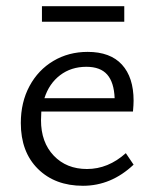

<svg xmlns="http://www.w3.org/2000/svg" viewBox="-20 -589 495 618"><path d="M47 -193Q47 -260 75 -312Q103 -364 152 -393Q201 -422 262 -422Q335 -422 372.5 -381Q410 -340 410 -265Q410 -252 408 -230H113L112 -202Q112 -131 153 -88Q194 -45 260 -45Q328 -45 385 -96L410 -59Q338 9 247 9Q157 9 102 -45.5Q47 -100 47 -193ZM115 -569H380V-519H115ZM349 -273Q347 -324 325 -349Q303 -374 258 -374Q209 -374 173.5 -347Q138 -320 123 -273Z"/></svg>

Font: LXGW Bright TC
Style: Regular
Weight: 400
Designer: Christian Thalmann (Catharsis Fonts)
Foundry: LXGW / Christian Thalmann (Catharsis Fonts) / Fontworks Inc.
Version: Version 5.501